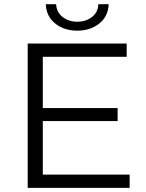

<svg xmlns="http://www.w3.org/2000/svg" viewBox="-20 -911 709 931"><path d="M114.3 0V-700H594.2V-635.7H187.6V-64.3H608.6V0ZM180.3 -323.9V-387.1H550.3V-323.9ZM354.5 -762.3Q291.4 -762.3 248 -796.8Q204.6 -831.2 202.1 -890.6H252.2Q254.2 -851.6 283.6 -828.6Q313 -805.7 354.5 -805.7Q396.4 -805.7 426 -828.6Q455.7 -851.6 456.7 -890.6H506.9Q504.7 -831.2 461.1 -796.8Q417.5 -762.3 354.5 -762.3Z"/></svg>

Font: Montserrat Thin
Style: Regular
Weight: 100
Designer: Julieta Ulanovsky
Foundry: Julieta Ulanovsky
Version: Version 9.000